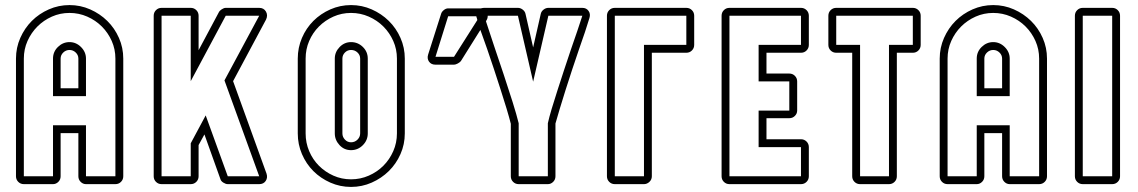

<svg xmlns="http://www.w3.org/2000/svg" viewBox="-20 -726 4486 757"><path d="M289 -201H219V-31Q219 -18 210 -9Q201 0 189 0H74Q61 0 52 -9Q43 -18 43 -31V-495Q43 -538 60 -576.5Q77 -615 105.5 -643.5Q134 -672 172.5 -689Q211 -706 254 -706Q297 -706 335.5 -689Q374 -672 403 -643.5Q432 -615 449 -576.5Q466 -538 466 -495V-31Q466 -18 457 -9Q448 0 435 0H319Q307 0 298 -9Q289 -18 289 -31ZM289 -378V-495Q289 -509 278.5 -519Q268 -529 254 -529Q240 -529 229.5 -519Q219 -509 219 -495V-378ZM189 -347V-495Q189 -522 208.5 -541Q228 -560 254 -560Q280 -560 299.5 -540.5Q319 -521 319 -495V-347ZM319 -31H435V-495Q435 -532 420.5 -564.5Q406 -597 381.5 -621.5Q357 -646 324 -660.5Q291 -675 254 -675Q217 -675 184.5 -660.5Q152 -646 127.5 -621.5Q103 -597 88.5 -564.5Q74 -532 74 -495V-31H189V-232H319Z M617 0Q604 0 595 -9Q586 -18 586 -31V-664Q586 -677 595 -686Q604 -695 617 -695H732Q745 -695 754 -686Q763 -677 763 -664V-528L843 -678Q846 -684 854.5 -689.5Q863 -695 870 -695H1002Q1020 -695 1028.5 -680.5Q1037 -666 1029 -649L899 -406L1031 -41Q1036 -25 1027.5 -12.5Q1019 0 1002 0H878Q870 0 860.5 -6Q851 -12 849 -20L786 -196L763 -154V-31Q763 -18 754 -9Q745 0 732 0ZM732 -31V-161L791 -271L878 -31H1002L865 -409L1002 -664H870L732 -406V-664H617V-31Z M1364 -706Q1407 -706 1445.5 -689Q1484 -672 1513 -643.5Q1542 -615 1559 -576.5Q1576 -538 1576 -495V-200Q1576 -157 1559 -118.5Q1542 -80 1513 -51.5Q1484 -23 1445.5 -6Q1407 11 1364 11Q1321 11 1282.5 -6Q1244 -23 1215.5 -51.5Q1187 -80 1170.5 -118.5Q1154 -157 1154 -200V-495Q1154 -538 1170.5 -576.5Q1187 -615 1215.5 -643.5Q1244 -672 1282.5 -689Q1321 -706 1364 -706ZM1400 -495Q1400 -509 1389.5 -519Q1379 -529 1364 -529Q1350 -529 1340 -519Q1330 -509 1330 -495V-200Q1330 -186 1340 -175.5Q1350 -165 1364 -165Q1379 -165 1389.5 -175.5Q1400 -186 1400 -200ZM1430 -200Q1430 -173 1410.5 -153.5Q1391 -134 1364 -134Q1337 -134 1318.5 -154Q1300 -174 1300 -200V-495Q1300 -521 1319 -540.5Q1338 -560 1364 -560Q1391 -560 1410.5 -541Q1430 -522 1430 -495ZM1364 -675Q1327 -675 1294.5 -660.5Q1262 -646 1237.5 -621.5Q1213 -597 1199 -564.5Q1185 -532 1185 -495V-200Q1185 -163 1199 -130Q1213 -97 1237.5 -72.5Q1262 -48 1294.5 -33.5Q1327 -19 1364 -19Q1401 -19 1434 -33.5Q1467 -48 1491.5 -72.5Q1516 -97 1530.5 -130Q1545 -163 1545 -200V-495Q1545 -532 1530.5 -564.5Q1516 -597 1491.5 -621.5Q1467 -646 1434 -660.5Q1401 -675 1364 -675Z M1719 -671Q1721 -679 1729.5 -686Q1738 -693 1747 -693H1872H1876Q1884 -695 1889 -695H2022Q2032 -695 2041 -688Q2050 -681 2052 -671L2082 -539L2112 -671Q2114 -681 2123 -688Q2132 -695 2142 -695H2276Q2292 -695 2300.5 -683Q2309 -671 2304 -655Q2297 -632 2286.5 -600Q2276 -568 2263 -532Q2250 -494 2236 -452Q2222 -410 2209.5 -370Q2197 -330 2186.5 -295.5Q2176 -261 2170 -239V-31Q2170 -18 2161 -9Q2152 0 2140 0H2025Q2012 0 2003 -9Q1994 -18 1994 -31V-238Q1988 -262 1977.5 -297Q1967 -332 1954 -372Q1941 -412 1927.5 -453.5Q1914 -495 1901 -532L1874 -608L1797 -485Q1793 -480 1784.5 -475.5Q1776 -471 1770 -471H1697Q1680 -471 1671.5 -483Q1663 -495 1668 -511ZM2142 -664 2082 -404 2022 -664H1903Q1903 -653 1898 -646L1896 -642Q1909 -601 1928 -545Q1947 -489 1966 -432Q1985 -375 2001 -324Q2017 -273 2025 -240V-31H2140V-240Q2145 -263 2155 -296.5Q2165 -330 2177.5 -368.5Q2190 -407 2203.5 -448.5Q2217 -490 2230.5 -529.5Q2244 -569 2256 -603.5Q2268 -638 2276 -664ZM1697 -502H1770L1862 -647L1860 -655Q1858 -659 1858 -662H1747Z M2550 -31Q2550 -18 2540.5 -9Q2531 0 2519 0H2404Q2391 0 2382 -9Q2373 -18 2373 -31V-664Q2373 -677 2382 -686Q2391 -695 2404 -695H2686Q2699 -695 2708 -686Q2717 -677 2717 -664V-549Q2717 -536 2708 -527Q2699 -518 2686 -518H2550ZM2519 -549H2686V-664H2404V-31H2519Z M2856 0Q2843 0 2834 -9Q2825 -18 2825 -31V-664Q2825 -677 2834 -686Q2843 -695 2856 -695H3138Q3151 -695 3160 -686Q3169 -677 3169 -664V-549Q3169 -536 3160 -527Q3151 -518 3138 -518H3002V-436H3092Q3105 -436 3114 -427Q3123 -418 3123 -405V-290Q3123 -278 3114 -269Q3105 -260 3092 -260H3002V-177H3138Q3151 -177 3160 -168Q3169 -159 3169 -146V-31Q3169 -18 3160 -9Q3151 0 3138 0ZM3138 -31V-146H2971V-290H3092V-405H2971V-549H3138V-664H2856V-31Z M3516 -518V-31Q3516 -18 3507 -9Q3498 0 3485 0H3371Q3358 0 3349 -9Q3340 -18 3340 -31V-518H3277Q3264 -518 3255 -527Q3246 -536 3246 -549V-664Q3246 -677 3255 -686Q3264 -695 3277 -695H3579Q3592 -695 3601 -686Q3610 -677 3610 -664V-549Q3610 -536 3601 -527Q3592 -518 3579 -518ZM3579 -549V-664H3277V-549H3371V-31H3485V-549Z M3931 -201H3861V-31Q3861 -18 3852 -9Q3843 0 3831 0H3716Q3703 0 3694 -9Q3685 -18 3685 -31V-495Q3685 -538 3702 -576.5Q3719 -615 3747.5 -643.5Q3776 -672 3814.5 -689Q3853 -706 3896 -706Q3939 -706 3977.5 -689Q4016 -672 4045 -643.5Q4074 -615 4091 -576.5Q4108 -538 4108 -495V-31Q4108 -18 4099 -9Q4090 0 4077 0H3961Q3949 0 3940 -9Q3931 -18 3931 -31ZM3931 -378V-495Q3931 -509 3920.5 -519Q3910 -529 3896 -529Q3882 -529 3871.5 -519Q3861 -509 3861 -495V-378ZM3831 -347V-495Q3831 -522 3850.5 -541Q3870 -560 3896 -560Q3922 -560 3941.5 -540.5Q3961 -521 3961 -495V-347ZM3961 -31H4077V-495Q4077 -532 4062.5 -564.5Q4048 -597 4023.5 -621.5Q3999 -646 3966 -660.5Q3933 -675 3896 -675Q3859 -675 3826.5 -660.5Q3794 -646 3769.5 -621.5Q3745 -597 3730.5 -564.5Q3716 -532 3716 -495V-31H3831V-232H3961Z M4249 0Q4236 0 4227 -9Q4218 -18 4218 -31V-664Q4218 -677 4227 -686Q4236 -695 4249 -695H4365Q4378 -695 4387 -686Q4396 -677 4396 -664V-31Q4396 -18 4387 -9Q4378 0 4365 0ZM4365 -31V-664H4249V-31Z"/></svg>

Font: Lichte PostBus
Style: Regular
Weight: 400
Designer: Peter Wiegel
Version: Version 1.001